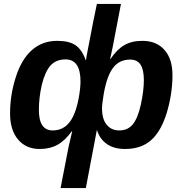

<svg xmlns="http://www.w3.org/2000/svg" viewBox="-20 -745 925 973"><path d="M614 10Q557 10 521 -15.5Q485 -41 471 -87L415 208H287L328 -3L346 -80H344Q309 -32 271 -11Q233 10 181 10Q112 10 71.5 -38Q31 -86 31 -170Q31 -264 60 -354Q89 -445 142 -491.5Q195 -538 270 -538Q330 -538 362.5 -516Q395 -494 414 -441H416L419 -462L453 -638L471 -725H593L551 -506L538 -446H540Q572 -494 609.5 -516Q647 -538 701 -538Q773 -538 813.5 -492Q854 -446 854 -365Q854 -269 825 -173Q796 -79 745.5 -34.5Q695 10 614 10ZM247 -84Q316 -84 350 -154Q367 -188 378 -243Q383 -270 385.5 -292.5Q388 -315 388 -332Q388 -444 312 -444Q264 -444 236 -413Q209 -383 192 -316Q177 -250 177 -188Q177 -84 247 -84ZM639 -443Q585 -443 553.5 -402Q522 -361 506 -271Q497 -217 497 -196Q497 -141 521 -112.5Q545 -84 584 -84Q628 -84 653 -115Q679 -147 694 -216Q709 -286 709 -339Q709 -391 692.5 -417Q676 -443 639 -443Z"/></svg>

Font: Libra Sans Modern
Style: Bold Italic
Weight: 700
Italic angle: -12°
Foundry: Stefan Peev, Context Ltd
Version: Version 1.000